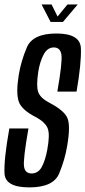

<svg xmlns="http://www.w3.org/2000/svg" viewBox="-31 -829 380 854"><path d="M194 -731.5H249L314.5 -809H269L225 -755.5L198.5 -809H154ZM99.5 4.5Q206.5 4.5 232.2 -57.5Q258 -119.5 268 -181.5Q283 -269 269.2 -303Q255.5 -337 189.5 -371.5Q148 -393 138.8 -420.2Q129.5 -447.5 139.5 -511.5Q146.5 -555 163.2 -586.5Q180 -618 208.5 -618Q237.5 -618 242.2 -585.2Q247 -552.5 224 -421.5H309.5Q331.5 -549 328.8 -614.5Q326 -680 220 -680Q114.5 -680 88.2 -617.8Q62 -555.5 52.5 -496Q39.5 -416 52.2 -377.8Q65 -339.5 131.5 -306.5Q171.5 -284 181.5 -257Q191.5 -230 179.5 -164.5Q171 -117 155.2 -87.2Q139.5 -57.5 109.5 -57.5Q80 -57.5 75.8 -89Q71.5 -120.5 95.5 -257.5H10.5Q-14 -120 -11 -57.8Q-8 4.5 99.5 4.5Z"/></svg>

Font: Anybody ExtraCondensed
Style: Italic
Weight: 400
Width: 2
Italic angle: -10°
Version: Version 1.113;gftools[0.9.25]